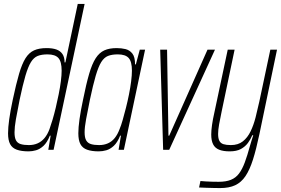

<svg xmlns="http://www.w3.org/2000/svg" viewBox="-20 -763 1431 978"><path d="M126 8Q89 8 65.5 -0.5Q42 -9 31.5 -29Q21 -49 21 -84Q21 -113 27 -156Q33 -199 45 -255Q62 -335 77 -386.5Q92 -438 110 -466.5Q128 -495 153.5 -506.5Q179 -518 217 -518Q247 -518 267 -511Q287 -504 298 -488Q309 -472 309 -445H313L376 -743H411L253 0H226L238 -72H234Q220 -37 201.5 -20Q183 -3 163.5 2.5Q144 8 126 8ZM127 -24Q152 -24 172 -33Q192 -42 207 -60Q222 -78 232 -105Q239 -124 247.5 -152.5Q256 -181 264 -214.5Q272 -248 279 -283Q286 -318 290 -349Q294 -380 294 -403Q294 -449 277.5 -467.5Q261 -486 222 -486Q192 -486 172 -478Q152 -470 137.5 -446.5Q123 -423 109.5 -377Q96 -331 80 -255Q68 -196 61 -155.5Q54 -115 54 -89Q54 -62 61.5 -48Q69 -34 85.5 -29Q102 -24 127 -24Z M483 8Q447 8 423.5 -0.5Q400 -9 389.5 -29Q379 -49 379 -84Q379 -113 385 -156Q391 -199 403 -255Q419 -335 434 -386.5Q449 -438 467.5 -466.5Q486 -495 511.5 -506.5Q537 -518 574 -518Q598 -518 619 -513Q640 -508 654 -490.5Q668 -473 668 -435H672L692 -510H719L611 0H584L596 -72H592Q578 -37 559.5 -20Q541 -3 521.5 2.5Q502 8 483 8ZM485 -24Q510 -24 530 -33Q550 -42 564.5 -60Q579 -78 589 -105Q597 -124 605 -152Q613 -180 621.5 -213.5Q630 -247 637 -282Q644 -317 648 -348.5Q652 -380 652 -403Q652 -449 635.5 -467.5Q619 -486 580 -486Q550 -486 530 -478Q510 -470 495.5 -446.5Q481 -423 467.5 -377Q454 -331 438 -255Q426 -196 418.5 -155.5Q411 -115 411 -89Q411 -62 419 -48Q427 -34 443.5 -29Q460 -24 485 -24Z M811 0 796 -510H831L838 -72H842L1037 -510H1075L842 0Z M1101 195Q1086 195 1068 194.5Q1050 194 1031 193.5Q1012 193 994 192L1001 159Q1011 160 1026 161Q1041 162 1059 162.5Q1077 163 1094 163Q1131 163 1156 153Q1181 143 1197.5 121Q1214 99 1227 64Q1240 29 1253 -19Q1257 -33 1261.5 -47.5Q1266 -62 1270 -74H1265Q1257 -54 1243 -35Q1229 -16 1207 -4Q1185 8 1150 8Q1117 8 1096 -0.5Q1075 -9 1065.5 -28Q1056 -47 1056 -78Q1056 -98 1060 -126.5Q1064 -155 1072 -190L1140 -510H1175L1109 -195Q1101 -157 1096 -129Q1091 -101 1091 -81Q1091 -58 1097.5 -45.5Q1104 -33 1118.5 -28.5Q1133 -24 1156 -24Q1193 -24 1217 -43Q1241 -62 1256.5 -94Q1272 -126 1282 -165.5Q1292 -205 1301 -246L1357 -510H1391L1301 -78Q1285 -2 1268.5 50Q1252 102 1230.5 134Q1209 166 1178 180.5Q1147 195 1101 195Z"/></svg>

Font: Saira ExtraCondensed Thin
Style: Italic
Weight: 250
Width: 2
Italic angle: -12°
Designer: Hector Gatti with collaboration of the Omnibus-Type team
Foundry: Omnibus-Type
Version: Version 1.101